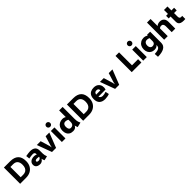

<svg xmlns="http://www.w3.org/2000/svg" viewBox="682 -3186 5859 5859"><g transform="rotate(-45 3611.5 -256.5)"><path d="M80.1 -700.2H349.1Q523.4 -700.2 612.1 -616Q700.7 -531.7 700.7 -358.4Q700.7 -249 656 -168.2Q611.2 -87.4 530 -43.9Q448.7 -0.5 341.8 0L80.1 1ZM342.8 -128.4Q406.4 -128.4 451.7 -154.9Q497.1 -181.4 520.7 -232.5Q544.4 -283.6 544.4 -355.5Q544.4 -465.3 494.4 -519.5Q444.3 -573.7 347.2 -572.8L233.4 -571.8V-128.4Z M1114.3 19Q1072.3 -73.2 1072.3 -160.2V-294.9Q1072.3 -333 1051 -350.6Q1029.8 -368.2 988.3 -368.2Q962.4 -368.2 913.8 -362.3Q865.2 -356.4 823.7 -346.7L810.1 -465.8Q885.3 -478 926 -483.2Q966.8 -488.3 994.6 -488.3Q1105 -488.3 1162.1 -441.4Q1219.2 -394.5 1219.7 -301.8L1220.7 -161.1Q1221.2 -88.9 1253.4 -13.7ZM941.4 11.2Q890.6 11.2 850.8 -3.9Q811 -19 787.8 -50.8Q764.6 -82.5 764.6 -129.9Q764.6 -180.7 790 -217.8Q815.4 -254.9 862.5 -274.7Q909.7 -294.4 973.1 -294.4Q1010.3 -294.4 1048.6 -281.5Q1086.9 -268.6 1123 -243.2L1124.5 -160.2Q1099.1 -170.9 1061.8 -177.5Q1024.4 -184.1 985.4 -184.1Q949.7 -184.1 929.4 -170.9Q909.2 -157.7 909.7 -134.3Q909.7 -118.2 927.7 -107.9Q945.8 -97.7 974.1 -97.7Q1002.9 -97.7 1025.1 -108.9Q1047.4 -120.1 1059.8 -139.2Q1072.3 -158.2 1072.3 -180.2L1087.4 -110.4Q1087.4 -80.6 1066.2 -52.2Q1044.9 -23.9 1010.7 -6.3Q976.6 11.2 941.4 11.2Z M1277.3 -475.6H1441.9L1531.7 -178.2Q1534.7 -168.5 1540.5 -139.6Q1546.4 -110.8 1547.4 -103H1549.3L1551.8 -118.7Q1555.2 -135.3 1558.3 -151.1Q1561.5 -167 1564 -176.3L1656.2 -475.6H1816.4L1629.9 2.4H1453.6Z M1959.5 -580.6Q1936.3 -580.6 1917.1 -591.6Q1897.9 -602.5 1887 -621.8Q1876 -641.2 1876 -664.6Q1876 -687.5 1887 -706.5Q1897.9 -725.6 1917.1 -736.6Q1936.3 -747.6 1959.5 -747.6Q1982.9 -747.6 2001.7 -736.6Q2020.5 -725.6 2031.5 -706.5Q2042.5 -687.5 2042.5 -664.3Q2042.5 -641.1 2031.7 -621.8Q2021 -602.5 2002.1 -591.6Q1983.1 -580.6 1959.5 -580.6ZM1882.3 -475.6H2036.6V0H1882.3Z M2363.8 11.2Q2287.6 11.2 2236.8 -18.3Q2186 -47.9 2161.4 -102.1Q2136.7 -156.2 2136.7 -230.5Q2136.7 -307.1 2168.2 -365.5Q2199.7 -423.8 2257.1 -455.8Q2314.5 -487.8 2390.1 -487.8Q2434.6 -487.8 2475.8 -469.5Q2517.1 -451.2 2555.2 -414.6L2546.9 -303.2Q2519.5 -334.5 2480.2 -351.6Q2440.9 -368.7 2396.5 -368.7Q2364.3 -368.7 2341.3 -353Q2318.4 -337.4 2306.4 -307.6Q2294.4 -277.8 2294.4 -235.8Q2294.4 -175.3 2317.6 -142.3Q2340.8 -109.4 2383.3 -109.4Q2422.9 -109.4 2450 -125Q2477.1 -140.6 2490.7 -169.9Q2504.4 -199.2 2504.4 -240.7L2533.7 -195.3Q2533.7 -93.8 2491 -41.3Q2448.2 11.2 2363.8 11.2ZM2546.9 19Q2504.9 -73.2 2504.9 -160.2L2655.8 -219.7Q2655.8 -170.4 2661.1 -137Q2666.5 -103.5 2675.3 -80.6Q2684.1 -57.6 2700.2 -24.4L2703.1 -18.6ZM2504.9 -160.2V-740.7H2655.8V-103Z M2800.8 -700.2H3069.8Q3244.1 -700.2 3332.8 -616Q3421.4 -531.7 3421.4 -358.4Q3421.4 -249 3376.7 -168.2Q3332 -87.4 3250.7 -43.9Q3169.4 -0.5 3062.5 0L2800.8 1ZM3063.5 -128.4Q3127.1 -128.4 3172.4 -154.9Q3217.8 -181.4 3241.5 -232.5Q3265.1 -283.6 3265.1 -355.5Q3265.1 -465.3 3215.1 -519.5Q3165 -573.7 3067.9 -572.8L2954.1 -571.8V-128.4Z M3747.1 11.2Q3626.5 11.2 3559.8 -50.5Q3493.2 -112.3 3493.2 -240.7Q3493.2 -320.8 3522.7 -376.7Q3552.2 -432.6 3608.2 -461.2Q3664.1 -489.7 3742.2 -489.7Q3836.9 -489.7 3893.1 -444.1Q3949.2 -398.4 3964.4 -329.1Q3979.5 -259.8 3958.5 -190.4L3548.8 -187.5L3553.2 -282.2L3826.7 -285.2Q3829.1 -307.6 3821.8 -326.7Q3814.5 -345.7 3795.2 -357.7Q3775.9 -369.6 3743.7 -369.6Q3689.5 -370.1 3664.6 -334.7Q3639.6 -299.3 3639.6 -240.2Q3639.6 -203.1 3653.8 -174.1Q3668 -145 3696 -128.2Q3724.1 -111.3 3764.2 -111.3Q3796.9 -111.3 3833.5 -118.7Q3870.1 -126 3906.7 -140.1L3931.6 -22.9Q3897 -8.3 3843.8 1.5Q3790.5 11.2 3747.1 11.2Z M4001 -475.6H4165.5L4255.4 -178.2Q4258.3 -168.5 4264.2 -139.6Q4270 -110.8 4271 -103H4272.9L4275.4 -118.7Q4278.8 -135.3 4282 -151.1Q4285.2 -167 4287.6 -176.3L4379.9 -475.6H4540L4353.5 2.4H4177.2Z M4897 -700.2H5050.3V-142.6H5314V0H4897Z M5470.2 -580.6Q5447 -580.6 5427.8 -591.6Q5408.7 -602.5 5397.7 -621.8Q5386.7 -641.2 5386.7 -664.6Q5386.7 -687.5 5397.7 -706.5Q5408.7 -725.6 5427.8 -736.6Q5447 -747.6 5470.2 -747.6Q5493.7 -747.6 5512.5 -736.6Q5531.2 -725.6 5542.2 -706.5Q5553.2 -687.5 5553.2 -664.3Q5553.2 -641.1 5542.5 -621.8Q5531.7 -602.5 5512.8 -591.6Q5493.9 -580.6 5470.2 -580.6ZM5393.1 -475.6H5547.4V0H5393.1Z M5786.1 104Q5870.1 101.1 5920.4 86.2Q5970.7 71.3 5993.2 43.9Q6015.6 16.6 6015.6 -26.9L6016.1 -392.6L6035.6 -475.6H6167.5L6167 0Q6167 120.1 6069.6 177.2Q5972.2 234.4 5795.4 235.4ZM5874.5 11.2Q5806.2 11.2 5754.4 -18.8Q5702.6 -48.8 5674.3 -103.5Q5646 -158.2 5646 -230.5Q5646 -307.1 5677.7 -365.5Q5709.5 -423.8 5767.1 -456.1Q5824.7 -488.3 5900.9 -488.3Q5930.2 -488.3 5958.3 -480.2Q5986.3 -472.2 6013.2 -455.8Q6040 -439.5 6065.9 -415L6057.6 -320.8Q6027.8 -348.6 5990 -360.1Q5952.1 -371.6 5917 -371.6Q5882.8 -371.6 5857.7 -355.2Q5832.5 -338.9 5818.8 -308.3Q5805.2 -277.8 5805.2 -235.8Q5805.2 -204.6 5815.7 -175.5Q5826.2 -146.5 5848.4 -127.9Q5870.6 -109.4 5903.8 -109.4Q5939.9 -109.4 5965.1 -122.6Q5990.2 -135.7 6002.9 -160.9Q6015.6 -186 6015.6 -221.2L6044.9 -175.8Q6044.9 -84 6002 -36.4Q5959 11.2 5874.5 11.2Z M6623 -255.9Q6623 -305.2 6601.7 -336.4Q6580.4 -367.7 6532.2 -367.7Q6494.9 -367.7 6463.5 -345.7Q6432.1 -323.7 6412.1 -283.7L6417 -397.5Q6476.6 -488.3 6591.3 -488.3Q6652 -488.3 6693.7 -463.9Q6735.4 -439.5 6755.9 -396.5Q6776.4 -353.5 6776.4 -297.9V0H6623ZM6296.4 -740.7H6450.7V0H6296.4Z M7136.2 11.7Q7065.4 11.7 7020.8 -5.1Q6976.1 -22 6955.6 -54Q6935.1 -85.9 6935.1 -133.3V-646H7085V-206.1Q7085 -170.4 7100.1 -146.7Q7115.2 -123 7156.2 -123Q7175.8 -123 7200.7 -126.5V8.8Q7169.4 11.7 7136.2 11.7ZM7200.7 -475.6 7199.7 -362.3 6853.5 -361.8 6854.5 -475.1Z"/></g></svg>

Font: DavidDev Light
Style: Regular
Weight: 300
Designer: David.dev
Foundry: David.dev
Version: Version 1.001;FEAKit 1.0